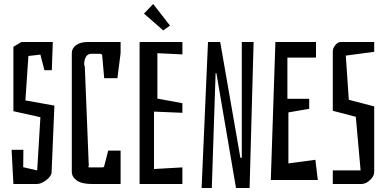

<svg xmlns="http://www.w3.org/2000/svg" viewBox="-20 -920 1931 960"><path d="M202 -569 182 -647 122 -640 107 -418 252 -392 238 -60Q238 -40 212 -20Q186 0 164 0H47L38 -171H97L96 -84L166 -68L182 -334L47 -364V-686L87 -710H244L239 -569Z M583 0H440Q389 0 364 -17.5Q339 -35 339 -62V-654Q339 -678 360 -694Q381 -710 419 -710H583V-654L567 -529H501L491 -642Q491 -651 479 -651H437Q418 -651 409.5 -635.5Q401 -620 401 -601Q401 -590 404 -588L424 -89Q421 -88 421 -86Q421 -83 430 -83H489Q501 -83 501 -89L521 -167H583Z M830 -792 796 -768 700 -852 746 -900ZM892 0H678V-710H892V-648L767 -654V-427L892 -404V-356L750 -362V-75L892 -83Z M1228 20H1160L1062 -554H1058L1039 20H988L1020 -710H1081L1182 -131H1189V-710H1248Z M1569 -20H1334L1357 -710H1560V-632H1417V-426H1526V-376L1422 -358V-103L1557 -121Z M1724 -421 1851 -388V-60Q1851 -39 1830 -19.5Q1809 0 1787 0H1644V-68H1783L1759 -336L1644 -366V-663Q1644 -679 1656.5 -694.5Q1669 -710 1684 -710H1851V-661L1709 -642Z"/></svg>

Font: Bahiana
Style: Regular
Weight: 400
Designer: Pablo Cosgaya & Dani Raskovsky
Foundry: Pablo Cosgaya & Dani Raskovsky
Version: Version 1.005